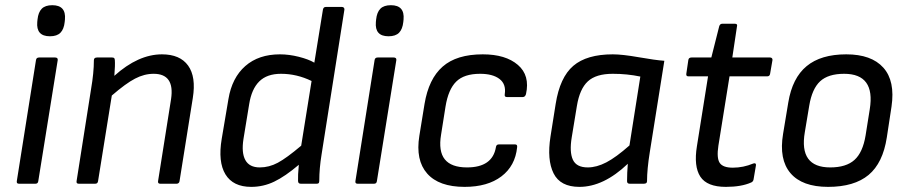

<svg xmlns="http://www.w3.org/2000/svg" viewBox="-20 -710 3509 742"><path d="M172.9 -569.8Q119.1 -569.8 124 -625L125 -634.8Q127.9 -662.6 141.4 -676.3Q154.8 -689.9 182.1 -689.9Q235.8 -689.9 231 -634.8L230 -625Q227.1 -597.2 213.6 -583.5Q200.2 -569.8 172.9 -569.8ZM53.2 0Q43.5 0 44.9 -9.8L119.1 -478Q120.6 -487.8 130.9 -487.8H192.9Q198.2 -487.8 200.9 -485.4Q203.6 -482.9 203.1 -478L127.9 -9.8Q126.5 0 117.2 0Z M284.2 0Q274.4 0 275.9 -9.8L332 -366.2Q342.8 -428.7 342.8 -477.1Q342.8 -487.8 355 -487.8H413.1Q418.5 -487.8 420.9 -485.8Q423.3 -483.9 423.8 -478Q425.3 -459 421.9 -417Q514.2 -500 606 -500Q675.8 -500 707 -456.5Q738.3 -413.1 725.1 -331.1L673.8 -9.8Q673.3 -5.4 670.2 -2.7Q667 0 663.1 0H599.1Q589.4 0 590.8 -9.8L641.1 -327.1Q655.8 -424.8 573.7 -424.8Q537.6 -424.8 502 -406.2Q466.3 -387.7 412.1 -340.8L358.9 -9.8Q357.4 0 348.1 0Z M950.7 12.2Q880.9 12.2 851.3 -36.1Q821.8 -84.5 836.9 -173.8L862.8 -327.1Q876.5 -409.7 928 -454.8Q979.5 -500 1062 -500Q1097.2 -500 1134.8 -490.5Q1172.4 -481 1194.8 -467.8L1228 -672.9Q1230 -683.1 1238.8 -683.1H1301.8Q1306.2 -683.1 1308.8 -680.2Q1311.5 -677.2 1311 -672.9L1222.7 -112.8Q1213.9 -58.6 1213.9 -12.2Q1213.9 -5.4 1211.9 -2.7Q1210 0 1204.1 0H1142.1Q1131.8 0 1131.8 -11.2Q1130.9 -30.8 1134.8 -73.2Q1082 -28.3 1039.8 -8.1Q997.6 12.2 950.7 12.2ZM920.9 -172.9Q912.6 -119.6 928.2 -91.3Q943.8 -63 983.9 -63Q1020 -63 1053.7 -81.1Q1087.4 -99.1 1144 -147L1184.1 -397Q1127 -424.8 1065.9 -424.8Q1011.7 -424.8 981.9 -395.3Q952.1 -365.7 942.9 -307.1Z M1481.4 -569.8Q1427.7 -569.8 1432.6 -625L1433.6 -634.8Q1436.5 -662.6 1450 -676.3Q1463.4 -689.9 1490.7 -689.9Q1544.4 -689.9 1539.6 -634.8L1538.6 -625Q1535.6 -597.2 1522.2 -583.5Q1508.8 -569.8 1481.4 -569.8ZM1361.8 0Q1352.1 0 1353.5 -9.8L1427.7 -478Q1429.2 -487.8 1439.5 -487.8H1501.5Q1506.8 -487.8 1509.5 -485.4Q1512.2 -482.9 1511.7 -478L1436.5 -9.8Q1435.1 0 1425.8 0Z M1775.4 12.2Q1676.3 12.2 1630.9 -39.3Q1585.4 -90.8 1600.6 -185.1L1620.6 -308.1Q1636.7 -405.3 1690.7 -452.6Q1744.6 -500 1845.7 -500Q1934.1 -500 1981.4 -459.2Q2028.8 -418.5 2012.7 -346.2Q2009.3 -335 2000.5 -335H1938.5Q1928.7 -335 1930.7 -346.2Q1936.5 -384.8 1910.4 -404.8Q1884.3 -424.8 1835.4 -424.8Q1773.4 -424.8 1742.9 -394.5Q1712.4 -364.3 1701.7 -297.9L1684.6 -189.9Q1673.8 -125.5 1699 -94.2Q1724.1 -63 1784.7 -63Q1883.3 -63 1896.5 -141.1Q1897.9 -151.9 1907.7 -151.9H1970.7Q1980 -151.9 1978.5 -141.1Q1971.2 -68.8 1917.7 -28.3Q1864.3 12.2 1775.4 12.2Z M2219.2 12.2Q2145.5 12.2 2119.4 -40Q2093.3 -92.3 2107.4 -182.1L2127.4 -308.1Q2143.6 -411.1 2195.6 -455.6Q2247.6 -500 2348.1 -500Q2384.8 -500 2448.7 -488.8Q2512.7 -477.5 2547.4 -475.1L2491.2 -122.1Q2480.5 -55.7 2480.5 -9.8Q2480.5 0 2468.3 0H2413.6Q2403.3 0 2403.3 -9.8Q2403.3 -42.5 2406.2 -77.1Q2312.5 12.2 2219.2 12.2ZM2251.5 -63Q2285.6 -63 2323.2 -82.5Q2360.8 -102.1 2412.6 -147.9L2454.6 -414.1Q2403.8 -424.8 2348.1 -424.8Q2283.2 -424.8 2251.7 -395.5Q2220.2 -366.2 2209.5 -300.8L2189.5 -179.2Q2180.2 -123 2193.8 -93Q2207.5 -63 2251.5 -63Z M2785.2 12.2Q2712.4 12.2 2686.5 -27.3Q2660.6 -66.9 2673.3 -145L2716.3 -415H2640.1Q2630.9 -415 2632.3 -424.8L2640.1 -478Q2641.6 -487.8 2652.3 -487.8H2729L2759.3 -607.9Q2762.2 -618.2 2771 -618.2H2820.3Q2831.1 -618.2 2828.1 -607.9L2810.1 -487.8H2956.1Q2960.4 -487.8 2963.1 -485.1Q2965.8 -482.4 2965.3 -478L2956.1 -424.8Q2954.6 -415 2945.3 -415H2799.3L2756.3 -147Q2749 -99.6 2761.2 -80.8Q2773.4 -62 2812 -62Q2852.5 -62 2891.1 -78.1Q2896 -80.1 2899.2 -78.1Q2902.3 -76.2 2901.4 -70.8L2892.1 -16.1Q2890.6 -8.3 2883.3 -4.9Q2845.2 12.2 2785.2 12.2Z M3180.2 12.2Q3080.1 12.2 3034.9 -40.8Q2989.7 -93.8 3006.3 -192.9L3026.4 -314Q3042 -408.7 3097.2 -454.3Q3152.3 -500 3250.5 -500Q3347.7 -500 3393.8 -448.5Q3439.9 -397 3425.3 -297.9L3407.2 -179.2Q3392.1 -80.1 3336.7 -33.9Q3281.2 12.2 3180.2 12.2ZM3188.5 -63Q3250 -63 3282.2 -92Q3314.5 -121.1 3325.2 -187L3341.3 -288.1Q3363.3 -424.8 3242.2 -424.8Q3180.7 -424.8 3149.4 -395.8Q3118.2 -366.7 3107.4 -301.8L3090.3 -199.2Q3066.9 -63 3188.5 -63Z"/></svg>

Font: Sofia Sans
Style: Italic
Weight: 400
Italic angle: -9°
Designer: Botio Nikoltchev, Ani Petrova
Foundry: lettersoup
Version: Version 4.100